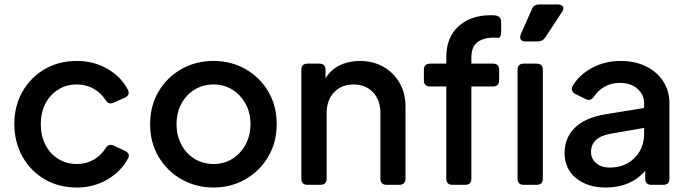

<svg xmlns="http://www.w3.org/2000/svg" viewBox="-20 -825 3074 857"><path d="M323 12Q242 12 179 -25Q116 -62 80 -126.5Q44 -191 44 -272Q44 -352 80 -415.5Q116 -479 179 -516Q242 -553 323 -553Q398 -553 459 -518Q520 -483 550 -426Q563 -401 537 -389L488 -367Q464 -356 451 -379Q430 -411 397 -429.5Q364 -448 323 -448Q276 -448 239.5 -425Q203 -402 182.5 -362Q162 -322 162 -271Q162 -219 182.5 -179Q203 -139 239.5 -116Q276 -93 323 -93Q364 -93 397 -111.5Q430 -130 451 -163Q465 -186 488 -175L537 -152Q563 -139 552 -119Q522 -61 460.5 -24.5Q399 12 323 12Z M933 12Q855 12 790.5 -24.5Q726 -61 688 -125Q650 -189 650 -271Q650 -352 687.5 -416Q725 -480 789.5 -516.5Q854 -553 933 -553Q1012 -553 1076 -516.5Q1140 -480 1177.5 -416.5Q1215 -353 1215 -271Q1215 -189 1177 -125Q1139 -61 1075 -24.5Q1011 12 933 12ZM933 -93Q980 -93 1017 -116Q1054 -139 1076 -179.5Q1098 -220 1098 -271Q1098 -322 1076 -362Q1054 -402 1017 -425Q980 -448 933 -448Q886 -448 848.5 -425Q811 -402 789.5 -362Q768 -322 768 -271Q768 -220 789.5 -179.5Q811 -139 848.5 -116Q886 -93 933 -93Z M1353 0Q1325 0 1325 -28V-513Q1325 -541 1353 -541H1405Q1433 -541 1433 -513V-475Q1455 -513 1495.5 -533Q1536 -553 1586 -553Q1645 -553 1691 -527Q1737 -501 1763.5 -455Q1790 -409 1790 -350V-28Q1790 0 1762 0H1706Q1678 0 1678 -28V-319Q1678 -379 1644.5 -413.5Q1611 -448 1558 -448Q1505 -448 1471.5 -413.5Q1438 -379 1438 -319V-28Q1438 0 1410 0Z M2000 0Q1972 0 1972 -28V-439H1900Q1872 -439 1872 -467V-513Q1872 -541 1900 -541H1972V-569Q1972 -659 2027 -708Q2082 -757 2169 -757Q2173 -757 2179 -757Q2185 -757 2191 -756Q2217 -753 2217 -726V-684Q2217 -654 2200 -656Q2195 -657 2190.5 -657Q2186 -657 2183 -657Q2138 -657 2111 -636.5Q2084 -616 2084 -569V-541H2180Q2208 -541 2208 -513V-467Q2208 -439 2180 -439H2084V-28Q2084 0 2056 0Z M2318 0Q2290 0 2290 -28V-513Q2290 -541 2318 -541H2375Q2403 -541 2403 -513V-28Q2403 0 2375 0ZM2326 -640Q2310 -640 2304.5 -649Q2299 -658 2305 -673L2354 -784Q2362 -805 2386 -805H2470Q2487 -805 2492.5 -795.5Q2498 -786 2489 -772L2414 -658Q2402 -640 2380 -640Z M2684 12Q2602 12 2551 -30Q2500 -72 2500 -143Q2500 -208 2544.5 -253.5Q2589 -299 2683 -315L2855 -343V-364Q2855 -403 2825 -429Q2795 -455 2747 -455Q2709 -455 2679.5 -438.5Q2650 -422 2632 -395Q2616 -371 2594 -383L2549 -405Q2537 -411 2533.5 -421Q2530 -431 2537 -443Q2566 -492 2623.5 -522.5Q2681 -553 2750 -553Q2814 -553 2863 -529Q2912 -505 2940 -462.5Q2968 -420 2968 -364V-28Q2968 0 2940 0H2888Q2860 0 2860 -28V-63Q2830 -27 2785 -7.5Q2740 12 2684 12ZM2618 -147Q2618 -116 2641.5 -96.5Q2665 -77 2702 -77Q2747 -77 2781.5 -96.5Q2816 -116 2835.5 -150Q2855 -184 2855 -225V-254L2705 -228Q2660 -220 2639 -199Q2618 -178 2618 -147Z"/></svg>

Font: Pitagon Sans Text SemiBold
Style: Regular
Weight: 600
Designer: Travis Tran
Foundry: Pitagon
Version: Version 1.001; ttfautohint (v1.8.4.7-5d5b);gftools[0.9.26]